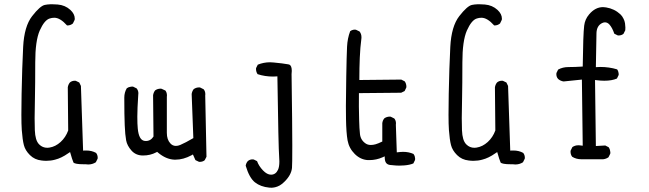

<svg xmlns="http://www.w3.org/2000/svg" viewBox="-20 -753 3040 899"><path d="M380.4 16.1Q386.7 17.1 393.1 17.1Q412.6 17.1 428.7 6.8L437 -9.8Q437.5 -11.7 437.5 -13.7Q437.5 -27.8 429.7 -37.1Q409.7 -48.3 383.8 -48.3Q379.9 -48.3 369.1 -47.9L358.9 -350.6L351.1 -366.7L335 -374.5Q333 -375 331.1 -375Q316.4 -375 307.1 -366.7Q299.3 -356.9 297.4 -344.2L299.3 -142.1Q287.6 -109.9 263.7 -88.1Q239.7 -66.4 211.9 -62Q206.5 -61 201.7 -61Q179.2 -61 163.6 -76.7Q153.8 -86.4 148.9 -103Q144 -119.6 143.1 -143.1Q142.1 -166.5 142.1 -199.2Q142.1 -231.9 143.6 -295.2Q145 -358.4 145 -460.2Q145 -562 166 -609.9Q188 -659.2 212.9 -666.5Q223.1 -669.9 234.4 -669.9Q261.7 -669.9 293.5 -634.3Q294.4 -633.8 295.4 -633.8Q310.1 -633.8 321.3 -643.1L329.6 -660.2Q330.1 -663.1 330.1 -665.5Q330.1 -687.5 309.6 -706.5Q285.2 -729 250 -731.9Q236.3 -732.9 228.3 -732.9Q220.2 -732.9 214.4 -732.9Q201.7 -732.4 189.9 -730Q168 -725.6 130.6 -677.7Q93.3 -629.9 88.4 -533.2Q83.5 -436.5 81.1 -313Q80.1 -261.2 80.1 -215.8Q80.1 -170.4 82 -143.6Q85.4 -98.1 91.8 -73.5Q98.1 -48.8 120.1 -26.9Q142.1 -4.9 174.8 -1.5Q186 0 196.8 0Q218.3 0 237.8 -5.4Q267.6 -12.7 299.3 -35.2L308.1 -41Q318.4 -4.4 324.2 8.3Q324.2 8.3 324.7 8.8Q327.6 11.7 339.1 13.9Q350.6 16.1 372.1 16.1Q376 16.1 379.9 16.1Z M915 4.9Q929.2 4.9 938.5 -2.9L946.8 -19L940.9 -306.2Q941.4 -309.1 941.4 -311.5Q941.4 -325.7 933.6 -335L917 -343.3Q915 -343.8 913.1 -343.8Q897.9 -343.8 886.7 -335.4Q879.4 -325.7 877.4 -313L885.3 -106.4Q848.1 -84.5 823.7 -74.2Q813 -69.8 803.7 -69.8Q788.1 -69.8 777.3 -82Q761.2 -99.6 761.2 -130.9V-300.3Q761.7 -303.2 761.7 -305.7Q761.7 -319.8 754.4 -329.1L736.3 -337.4Q734.4 -337.9 732.4 -337.9Q717.3 -337.9 706.1 -329.6Q698.7 -319.8 696.8 -307.1L698.7 -113.8Q694.3 -107.9 691.4 -104.5Q679.7 -92.8 663.6 -92.8Q660.2 -92.8 656.7 -93.3Q629.9 -97.2 625 -151.9Q623 -170.9 623 -207.3Q623 -243.7 627.4 -310.1Q627.9 -313.5 627.9 -316.2Q627.9 -318.8 627.4 -322.8Q626 -331.5 620.1 -338.9L603.5 -347.2Q601.6 -347.7 598.6 -347.7Q595.7 -347.7 591.3 -346.7Q582 -345.7 573.7 -339.8Q562 -320.3 562 -295.9Q562 -211.9 564 -166.5Q565.9 -121.1 570.6 -95.9Q575.2 -70.8 596.2 -47.4Q616.7 -24.9 649.4 -24.9Q683.6 -24.9 711.4 -39.6L715.8 -42L719.7 -38.6Q756.8 -7.3 795.9 -5.4Q798.8 -5.4 801.8 -5.4Q838.4 -5.4 876.5 -25.9L883.3 -29.8L895 -3.4L911.1 4.4Q913.1 4.9 915 4.9Z M1240.7 125.5Q1245.1 126 1251.5 126Q1257.8 126 1268.1 123.8Q1278.3 121.6 1290 115.2Q1301.8 108.4 1312.5 97.2Q1343.8 66.4 1347.2 33.2Q1348.6 19 1348.6 -71.5Q1348.6 -162.1 1345.2 -405.3V-405.8Q1346.2 -413.1 1346.2 -420.9Q1346.2 -444.8 1335.4 -450.2Q1333 -451.2 1330.1 -451.7Q1303.7 -456.5 1261.2 -460.4Q1252.9 -461.4 1244.6 -461.4Q1214.4 -461.4 1187 -450.2L1179.2 -434.6Q1178.7 -432.6 1178.7 -430.7Q1178.7 -416.5 1186 -405.8Q1220.2 -394.5 1259.3 -394.5Q1265.1 -394.5 1278.8 -395.5Q1283.7 -59.6 1287.1 -19Q1288.1 -7.3 1288.1 2.9Q1288.1 28.3 1281.7 42Q1271 64.9 1249 64.9Q1230.5 64.9 1211.2 44.7Q1191.9 24.4 1183.6 1.5L1168 -6.3Q1166 -6.8 1161.6 -6.8Q1157.2 -6.8 1151.4 -5.1Q1145.5 -3.4 1140.1 1.5Q1132.3 10.7 1130.4 22.9Q1147.5 80.1 1173.8 100.8Q1200.2 121.6 1240.7 125.5Z M1813 20Q1834.5 22.5 1849.1 22.5Q1863.8 22.5 1873 21.5Q1898.4 19.5 1915.5 12.2L1923.3 -3.9Q1923.8 -5.9 1923.8 -10Q1923.8 -14.2 1922.1 -20.3Q1920.4 -26.4 1916 -32.2Q1894 -42 1867.7 -42Q1856.9 -42 1837.9 -39.6L1833.5 -168.9L1834 -175.3Q1834 -189 1826.2 -198.2L1809.6 -206.5Q1807.6 -207 1805.7 -207Q1790.5 -207 1779.3 -198.7Q1771.5 -189 1770 -176.3V-90.3Q1750 -80.6 1738.3 -77.4Q1726.6 -74.2 1716.8 -74.2Q1702.6 -74.2 1692.9 -80.6Q1668.9 -96.2 1665.5 -125Q1662.6 -150.9 1661.6 -191.9Q1659.7 -253.9 1660.6 -316.9L1858.4 -318.8L1874.5 -326.7L1882.3 -342.8Q1882.8 -344.7 1882.8 -346.7Q1882.8 -361.3 1875 -372.1L1858.9 -380.4L1662.6 -378.4V-385.7Q1662.6 -434.6 1664.6 -482.2Q1666.5 -529.8 1672.4 -575.2Q1672.4 -577.1 1672.4 -579.6Q1672.4 -594.2 1663.6 -605.5L1646.5 -613.8Q1644.5 -614.3 1640.4 -614.3Q1636.2 -614.3 1630.4 -612.5Q1624.5 -610.8 1619.6 -606.9Q1606.9 -573.7 1605 -534.2Q1603 -493.2 1601.3 -395.5Q1599.6 -297.9 1599.6 -257.1Q1599.6 -216.3 1600.1 -195.3Q1601.1 -132.3 1607.4 -95.7Q1614.3 -58.6 1641.1 -32Q1668 -5.4 1702.1 -3.4Q1706.1 -3.4 1710 -3.4Q1741.7 -3.4 1771.5 -16.6L1781.2 -21L1781.7 -10.3Q1782.7 4.9 1790 12.2Q1797.4 19.5 1812.5 20Z M2380.4 16.1Q2386.7 17.1 2393.1 17.1Q2412.6 17.1 2428.7 6.8L2437 -9.8Q2437.5 -11.7 2437.5 -13.7Q2437.5 -27.8 2429.7 -37.1Q2409.7 -48.3 2383.8 -48.3Q2379.9 -48.3 2369.1 -47.9L2358.9 -350.6L2351.1 -366.7L2335 -374.5Q2333 -375 2331.1 -375Q2316.4 -375 2307.1 -366.7Q2299.3 -356.9 2297.4 -344.2L2299.3 -142.1Q2287.6 -109.9 2263.7 -88.1Q2239.7 -66.4 2211.9 -62Q2206.5 -61 2201.7 -61Q2179.2 -61 2163.6 -76.7Q2153.8 -86.4 2148.9 -103Q2144 -119.6 2143.1 -143.1Q2142.1 -166.5 2142.1 -199.2Q2142.1 -231.9 2143.6 -295.2Q2145 -358.4 2145 -460.2Q2145 -562 2166 -609.9Q2188 -659.2 2212.9 -666.5Q2223.1 -669.9 2234.4 -669.9Q2261.7 -669.9 2293.5 -634.3Q2294.4 -633.8 2295.4 -633.8Q2310.1 -633.8 2321.3 -643.1L2329.6 -660.2Q2330.1 -663.1 2330.1 -665.5Q2330.1 -687.5 2309.6 -706.5Q2285.2 -729 2250 -731.9Q2236.3 -732.9 2228.3 -732.9Q2220.2 -732.9 2214.4 -732.9Q2201.7 -732.4 2189.9 -730Q2168 -725.6 2130.6 -677.7Q2093.3 -629.9 2088.4 -533.2Q2083.5 -436.5 2081.1 -313Q2080.1 -261.2 2080.1 -215.8Q2080.1 -170.4 2082 -143.6Q2085.4 -98.1 2091.8 -73.5Q2098.1 -48.8 2120.1 -26.9Q2142.1 -4.9 2174.8 -1.5Q2186 0 2196.8 0Q2218.3 0 2237.8 -5.4Q2267.6 -12.7 2299.3 -35.2L2308.1 -41Q2318.4 -4.4 2324.2 8.3Q2324.2 8.3 2324.7 8.8Q2327.6 11.7 2339.1 13.9Q2350.6 16.1 2372.1 16.1Q2376 16.1 2379.9 16.1Z M2837.4 -33.2Q2837.9 -35.6 2837.9 -38.6Q2837.9 -41.5 2836.9 -45.9Q2835.9 -55.2 2830.1 -63.5L2814 -71.8L2770 -69.3L2766.1 -378.4L2774.4 -377.4Q2793 -375 2809.6 -375Q2845.2 -375 2868.7 -385.3L2876.5 -401.4Q2877 -403.3 2877 -406Q2877 -408.7 2876 -412.6Q2875 -421.4 2869.6 -428.2Q2832.5 -439.5 2790 -439.5Q2784.2 -439.5 2770 -438.5Q2772 -572.3 2772.9 -599.1Q2774.4 -632.8 2799.3 -645Q2806.2 -648.4 2812.5 -648.4Q2824.2 -648.4 2833.5 -638.2Q2846.7 -623.5 2856.4 -595.2L2872.1 -587.4Q2874 -586.9 2876 -586.9Q2890.1 -586.9 2899.4 -594.7L2907.7 -611.3Q2908.2 -616.7 2908.2 -624.5Q2908.2 -632.3 2906.5 -643.8Q2904.8 -655.3 2899.4 -665.5Q2894 -677.2 2884.8 -686Q2856.9 -711.9 2817.9 -718.3Q2810.5 -719.7 2803.7 -719.7Q2767.1 -719.7 2738.3 -685.5Q2718.8 -662.6 2715.3 -632.8Q2710.4 -593.3 2708.5 -441.4Q2671.9 -439 2641.6 -439Q2614.7 -439 2593.3 -427.2L2585.4 -411.1Q2585 -409.2 2585 -404.8Q2585 -400.4 2586.7 -394.5Q2588.4 -388.7 2593.3 -383.3Q2604.5 -373.5 2619.1 -371.6L2704.6 -380.4L2708.5 -70.8Q2694.3 -72.8 2690.7 -72.8Q2687 -72.8 2682.4 -72.5Q2677.7 -72.3 2671.6 -70.1Q2665.5 -67.9 2660.2 -64.5L2651.9 -47.9Q2651.4 -45.4 2651.4 -43.5Q2651.4 -28.8 2659.2 -19Q2677.7 -7.3 2702.1 -7.3Q2705.1 -7.3 2709 -7.3H2804.2Q2817.9 -8.8 2829.1 -16.6Z"/></svg>

Font: Bakudai
Style: ExtraLight
Weight: 200
Version: Version 1.48